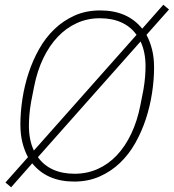

<svg xmlns="http://www.w3.org/2000/svg" viewBox="-20 -754 733 810"><path d="M293 12Q178 12 116 -65L27 36L3 16L98 -91Q83 -119 74.5 -153Q66 -187 66 -229Q66 -280 74.5 -336Q83 -392 100.5 -445.5Q118 -499 145 -547Q172 -595 209.5 -631Q247 -667 295 -688.5Q343 -710 403 -710Q518 -710 580 -633L669 -734L693 -714L598 -607Q613 -579 621.5 -545Q630 -511 630 -469Q630 -418 621.5 -362Q613 -306 595.5 -252.5Q578 -199 551 -151Q524 -103 486.5 -67Q449 -31 400.5 -9.5Q352 12 293 12ZM111 -323Q106 -294 104 -269Q102 -244 102 -224Q102 -162 123 -119L556 -607Q532 -641 493 -659Q454 -677 401 -677Q349 -677 304 -656.5Q259 -636 223.5 -598.5Q188 -561 162.5 -508Q137 -455 124 -389ZM585 -375Q590 -404 592 -429Q594 -454 594 -474Q594 -535 573 -579L140 -91Q164 -57 203 -39Q242 -21 295 -21Q347 -21 392 -41Q437 -61 472.5 -98.5Q508 -136 533.5 -189.5Q559 -243 572 -309Z"/></svg>

Font: IBM Plex Sans ExtLt
Style: Italic
Weight: 200
Italic angle: -11°
Designer: Mike Abbink, Paul van der Laan, Pieter van Rosmalen
Foundry: Bold Monday
Version: Version 3.005